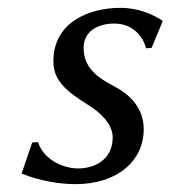

<svg xmlns="http://www.w3.org/2000/svg" viewBox="-20 -459 434 489"><path d="M62 -96 35 -17C84 3 136 10 172 10C280 10 346 -50 346 -130C346 -167 329 -209 271 -239C227 -262 193 -287 193 -337C193 -380 230 -399 271 -399C320 -399 345 -364 352 -336L366 -337L394 -404L393 -407C369 -422 334 -439 286 -439C211 -439 116 -405 116 -303C116 -288 119 -275 124 -265C138 -235 171 -213 201 -194C237 -172 267 -143 267 -109C267 -53 222 -30 179 -30C139 -30 90 -54 77 -97Z"/></svg>

Font: Libertinus Sans
Style: Italic
Weight: 400
Italic angle: -12°
Designer: Philipp H. Poll, Khaled Hosny
Foundry: Caleb Maclennan
Version: Version 7.050;RELEASE